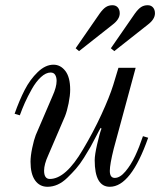

<svg xmlns="http://www.w3.org/2000/svg" viewBox="-20 -704 614 736"><path d="M36 -268Q54 -319 74.5 -359Q95 -399 124.5 -427.5Q154 -456 185 -456Q212 -456 230.5 -432Q249 -408 249 -360Q249 -338 243 -308Q237 -278 229 -258L165 -109Q149 -74 149 -50Q149 -18 171 -18Q232 -18 298 -131Q338 -198 369 -265.5Q400 -333 414 -378L434 -444H500L416 -134Q401 -74 401 -49Q401 -22 420 -22Q440 -22 461 -47Q482 -72 498 -106Q514 -140 528 -182L548 -176Q482 12 401 12Q343 12 343 -90Q343 -110 352.5 -151.5Q362 -193 369 -211L366 -214Q362 -208 349 -182.5Q336 -157 327 -141Q318 -125 302 -99.5Q286 -74 271 -57Q256 -40 238 -22.5Q220 -5 201 3.5Q182 12 162 12Q132 12 114.5 -12.5Q97 -37 97 -84Q97 -106 103.5 -137Q110 -168 117 -186L181 -335Q197 -370 197 -394Q197 -408 191.5 -417Q186 -426 174 -426Q156 -426 137 -408.5Q118 -391 102 -362.5Q86 -334 75.5 -310.5Q65 -287 56 -262ZM405 -519 497 -652Q510 -670 521 -677Q532 -684 546 -684Q559 -684 566.5 -675.5Q574 -667 574 -653Q574 -630 546 -609L418 -508ZM270 -519 362 -652Q375 -670 386 -677Q397 -684 411 -684Q424 -684 431.5 -675.5Q439 -667 439 -653Q439 -630 411 -609L283 -508Z"/></svg>

Font: Old Standard TT
Style: Italic
Weight: 400
Italic angle: -15.2°
Designer: Alexey Kryukov <alexios@thessalonica.org.ru>
Version: Version 2.2